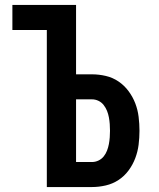

<svg xmlns="http://www.w3.org/2000/svg" viewBox="-20 -755 640 775"><path d="M169 0V-634H30V-735H287V-455H351Q379 -455 407 -448.5Q435 -442 458.5 -426Q482 -410 499 -387Q516 -364 526 -338Q536 -312 539.5 -283.5Q543 -255 543 -227Q543 -199 539.5 -171Q536 -143 526 -116.5Q516 -90 499 -67Q482 -44 458.5 -28.5Q435 -13 407 -6.5Q379 0 351 0ZM287 -101H351Q365 -101 377.5 -107Q390 -113 398.5 -123.5Q407 -134 412 -147Q417 -160 419.5 -173.5Q422 -187 423 -200.5Q424 -214 424 -227Q424 -241 423 -254.5Q422 -268 419.5 -281.5Q417 -295 412 -307.5Q407 -320 398.5 -331Q390 -342 377.5 -348Q365 -354 351 -354H287Z"/></svg>

Font: Zed Sans Extended
Style: Bold
Weight: 700
Width: 7
Designer: Belleve Invis
Foundry: Belleve Invis
Version: Version 1.0.0; ttfautohint (v1.8.4)